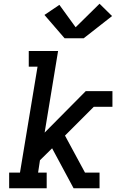

<svg xmlns="http://www.w3.org/2000/svg" viewBox="-20 -1008 640 1028"><path d="M29 0V-84H87L181 -651H134V-735H291L219 -298L439 -520H582V-436H482L328 -282L435 -84H513V0H374L259 -214L194 -150L184 -84H230V0ZM326 -803 218 -928 298 -982 385 -862 513 -988 580 -922 428 -803Z"/></svg>

Font: Iosevka Etoile Medium Oblique
Style: Regular
Weight: 500
Italic angle: -9°
Designer: Belleve Invis
Foundry: Belleve Invis
Version: Version 15.5.2; ttfautohint (v1.8.4)